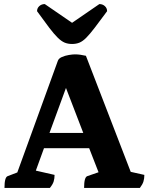

<svg xmlns="http://www.w3.org/2000/svg" viewBox="-20 -923 731 943"><path d="M2 0Q2 -53 18 -58L65 -76L264 -624Q268 -636 284 -643Q300 -650 318.5 -653Q337 -656 348 -656Q362 -656 375.5 -654Q389 -652 402 -649L622 -79L689 -64Q689 -46 684.5 -31.5Q680 -17 667 0H393Q393 -53 409 -58L464 -77L418 -195H196L156 -85L248 -64Q248 -46 243.5 -31.5Q239 -17 225 0ZM223 -270H389L304 -491ZM334 -707Q314 -707 298 -713.5Q282 -720 264 -737.5Q246 -755 222 -786.5Q198 -818 162 -868Q162 -883 173 -893Q184 -903 200 -903L334 -811L468 -903Q484 -903 495 -893Q506 -883 506 -868Q469 -818 445 -786.5Q421 -755 403.5 -737.5Q386 -720 370 -713.5Q354 -707 334 -707Z"/></svg>

Font: Petrona ExtraBold
Style: Regular
Weight: 800
Designer: Ringo R. Seeber
Foundry: Ringo R. Seeber
Version: Version 2.001; ttfautohint (v1.8.3)